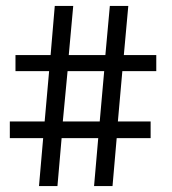

<svg xmlns="http://www.w3.org/2000/svg" viewBox="-20 -625 579 645"><path d="M296 0 310 -161H187L173 0H111L125 -161H13V-217H130L145 -386H32V-440H150L164 -605H226L211 -440H334L349 -605H411L396 -440H505V-386H391L376 -217H486V-161H372L358 0ZM207 -386 191 -217H315L330 -386Z"/></svg>

Font: BreeCF
Style: Light
Weight: 300
Designer: Veronika Burian, Jos Scaglione
Foundry: TypeTogether
Version: Version 0.0.2